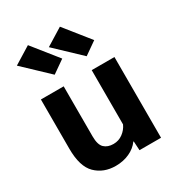

<svg xmlns="http://www.w3.org/2000/svg" viewBox="-193 -931 977 1061"><g transform="rotate(-30 295.5 -400.5)"><path d="M58.6 -200.4Q58.6 -86.9 108 -38.5Q157.5 10 234.4 10Q283 10 322.4 -8.2Q361.8 -26.4 384.3 -57.9H387L390.4 0H527.8V-515.1H382.8V-168.9Q369.9 -140.1 343.6 -120.7Q317.4 -101.3 283.9 -101.3Q247.1 -101.3 225.5 -121.8Q203.9 -142.3 203.9 -195.6V-515.1H58.6ZM193.1 -595.5 273.7 -651.9 146.5 -811 37.1 -743.4ZM397.2 -595.5 477.8 -651.9 350.6 -811 241.2 -743.4Z"/></g></svg>

Font: Roboto Flex
Style: Regular
Weight: 400
Designer: Berlow after Robertson
Foundry: Google
Version: Version 3.200;gftools[0.9.32]